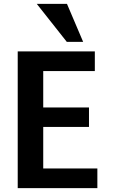

<svg xmlns="http://www.w3.org/2000/svg" viewBox="-20 -960 616 986"><path d="M480 6H71V-696H467V-595H202V-408H437V-308H202V-95H480ZM407 -745H323L169 -940H324Z"/></svg>

Font: Repo
Style: DemiBold
Weight: 600
Designer: Stefan Peev
Foundry: Context Ltd
Version: Version 001.000